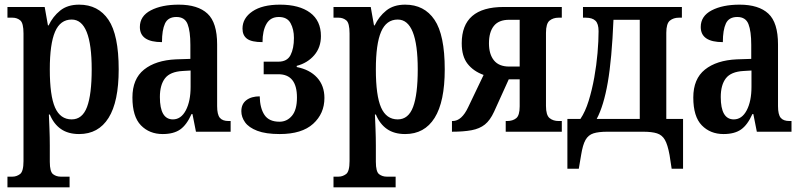

<svg xmlns="http://www.w3.org/2000/svg" viewBox="-20 -566 3442 825"><path d="M12 239V193H34Q51 193 66 182Q81 171 81 126V-422Q81 -467 67 -478.5Q53 -490 34 -490H12V-536H172L186 -457H189Q207 -495 238.5 -520.5Q270 -546 320 -546Q402 -546 446 -481Q490 -416 490 -268Q490 -129 446.5 -59.5Q403 10 320 10Q273 10 242 -11.5Q211 -33 194 -74H190Q191 -51 192.5 -13.5Q194 24 194 59V129Q194 172 208 182.5Q222 193 240 193H279V239ZM288 -53Q334 -53 354 -106.5Q374 -160 374 -268Q374 -482 288 -482Q239 -482 216.5 -429.5Q194 -377 194 -268Q194 -155 216.5 -104Q239 -53 288 -53Z M679 10Q622 10 585.5 -27.5Q549 -65 549 -147Q549 -227 599 -267Q649 -307 736 -311L798 -313V-373Q798 -432 786 -462.5Q774 -493 738 -493Q702 -493 689 -465Q676 -437 676 -385Q581 -385 581 -450Q581 -497 628 -521.5Q675 -546 748 -546Q830 -546 871.5 -507.5Q913 -469 913 -375V-110Q913 -74 924.5 -60Q936 -46 962 -46H971V0H822L807 -76H803Q782 -29 754 -9.5Q726 10 679 10ZM723 -53Q758 -53 778.5 -92Q799 -131 799 -193V-263L765 -261Q711 -258 689 -229.5Q667 -201 667 -149Q667 -53 723 -53Z M1182 10Q1122 10 1085.5 -4Q1049 -18 1033 -40.5Q1017 -63 1017 -88Q1017 -119 1038.5 -135.5Q1060 -152 1096 -152Q1097 -101 1116.5 -72Q1136 -43 1181 -43Q1213 -43 1234.5 -68.5Q1256 -94 1256 -147Q1256 -247 1176 -247H1113V-301H1176Q1214 -301 1228.5 -329.5Q1243 -358 1243 -403Q1243 -440 1228.5 -466.5Q1214 -493 1178 -493Q1142 -493 1125 -463.5Q1108 -434 1108 -385Q1061 -385 1041.5 -399.5Q1022 -414 1022 -443Q1022 -488 1064.5 -517Q1107 -546 1183 -546Q1266 -546 1312.5 -511.5Q1359 -477 1359 -411Q1359 -362 1330 -328.5Q1301 -295 1255 -283V-278Q1311 -267 1342.5 -232.5Q1374 -198 1374 -145Q1374 -78 1325.5 -34Q1277 10 1182 10Z M1413 239V193H1435Q1452 193 1467 182Q1482 171 1482 126V-422Q1482 -467 1468 -478.5Q1454 -490 1435 -490H1413V-536H1573L1587 -457H1590Q1608 -495 1639.5 -520.5Q1671 -546 1721 -546Q1803 -546 1847 -481Q1891 -416 1891 -268Q1891 -129 1847.5 -59.5Q1804 10 1721 10Q1674 10 1643 -11.5Q1612 -33 1595 -74H1591Q1592 -51 1593.5 -13.5Q1595 24 1595 59V129Q1595 172 1609 182.5Q1623 193 1641 193H1680V239ZM1689 -53Q1735 -53 1755 -106.5Q1775 -160 1775 -268Q1775 -482 1689 -482Q1640 -482 1617.5 -429.5Q1595 -377 1595 -268Q1595 -155 1617.5 -104Q1640 -53 1689 -53Z M1922 0V-46H1925Q1964 -46 1992 -106L2058 -244Q2014 -260 1989 -292Q1964 -324 1964 -380Q1964 -536 2144 -536H2394V-490H2380Q2357 -490 2341.5 -477.5Q2326 -465 2326 -425V-111Q2326 -71 2341.5 -58.5Q2357 -46 2380 -46H2394V0H2153V-46H2159Q2183 -46 2198 -58Q2213 -70 2213 -109V-225H2166L2103 -86Q2086 -49 2063.5 -31Q2041 -13 2006.5 -6.5Q1972 0 1922 0ZM2168 -280H2213V-481H2168Q2123 -481 2102 -454.5Q2081 -428 2081 -380Q2081 -333 2102.5 -306.5Q2124 -280 2168 -280Z M2418 159V-55H2474Q2495 -86 2509.5 -133Q2524 -180 2533.5 -233Q2543 -286 2547.5 -338Q2552 -390 2552 -432Q2552 -464 2538.5 -477Q2525 -490 2497 -490H2485V-536H2910V-490H2897Q2874 -490 2858.5 -477.5Q2843 -465 2843 -425V-55H2915V159H2866L2857 100Q2849 56 2837 35Q2825 14 2803 7Q2781 0 2743 0H2590Q2552 0 2530 7Q2508 14 2496 35Q2484 56 2477 100L2467 159ZM2544 -55H2729V-481H2616Q2609 -312 2591.5 -211.5Q2574 -111 2544 -55Z M3089 10Q3032 10 2995.5 -27.5Q2959 -65 2959 -147Q2959 -227 3009 -267Q3059 -307 3146 -311L3208 -313V-373Q3208 -432 3196 -462.5Q3184 -493 3148 -493Q3112 -493 3099 -465Q3086 -437 3086 -385Q2991 -385 2991 -450Q2991 -497 3038 -521.5Q3085 -546 3158 -546Q3240 -546 3281.5 -507.5Q3323 -469 3323 -375V-110Q3323 -74 3334.5 -60Q3346 -46 3372 -46H3381V0H3232L3217 -76H3213Q3192 -29 3164 -9.5Q3136 10 3089 10ZM3133 -53Q3168 -53 3188.5 -92Q3209 -131 3209 -193V-263L3175 -261Q3121 -258 3099 -229.5Q3077 -201 3077 -149Q3077 -53 3133 -53Z"/></svg>

Font: Noto Serif ExtraCondensed SemiBold
Style: Regular
Weight: 600
Width: 2
Designer: Monotype Design Team
Foundry: Monotype Imaging Inc.
Version: Version 2.015; ttfautohint (v1.8.4.7-5d5b)